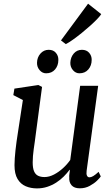

<svg xmlns="http://www.w3.org/2000/svg" viewBox="-20 -1036 624 1066"><path d="M185 10Q151 10 122.8 -2Q94.5 -14 77.5 -42.2Q60.5 -70.5 60.5 -119Q60.5 -136.5 62 -157.5Q63.5 -178.5 66 -202Q68.5 -225.5 71.8 -249Q75 -272.5 78.5 -294L107 -480.5L54 -508L60 -544L193 -564L213.5 -553.5L178.5 -290Q176 -269 173 -248.2Q170 -227.5 167.2 -207.8Q164.5 -188 163 -169.8Q161.5 -151.5 161.5 -135Q161.5 -102.5 169.2 -84.8Q177 -67 191.8 -60Q206.5 -53 227 -53Q253 -53 279.8 -67Q306.5 -81 330 -102.5Q353.5 -124 370 -148L425 -559.5H525L461 -88Q458.5 -69.5 463 -60.5Q467.5 -51.5 476.5 -51.5Q486 -51.5 497.8 -58.5Q509.5 -65.5 527.5 -82L539.5 -56.5Q535 -49 519 -33.2Q503 -17.5 478.2 -4Q453.5 9.5 423 9.5Q392 9.5 377.2 -7.5Q362.5 -24.5 364.5 -52.5Q364 -54.5 364.2 -59Q364.5 -63.5 365.2 -69.2Q366 -75 366.8 -81Q367.5 -87 368 -92.5L366.5 -93.5Q352 -74 333.5 -55.5Q315 -37 292 -22.2Q269 -7.5 242.5 1.2Q216 10 185 10ZM236 -629Q215 -629 200 -646.5Q185 -664 185.5 -687.5Q186 -717.5 204.5 -738.5Q223 -759.5 250.5 -759.5Q276 -759.5 290.2 -742.8Q304.5 -726 304 -703.5Q304 -672 285.8 -650.5Q267.5 -629 236 -629ZM421 -629Q400 -629 385 -646.5Q370 -664 370.5 -687.5Q371.5 -717.5 389.2 -738.5Q407 -759.5 435 -759.5Q460.5 -759.5 475 -742.8Q489.5 -726 489 -703.5Q489 -672 470.5 -650.5Q452 -629 421 -629ZM318.5 -811.5 469 -1015.5 542 -957.5Q536 -947.5 519.8 -930.5Q503.5 -913.5 481 -893.2Q458.5 -873 433.8 -853Q409 -833 386 -816.5Q363 -800 345.5 -791Z"/></svg>

Font: Merriweather 24pt
Style: Italic
Weight: 400
Italic angle: -7.8°
Designer: Eben Sorkin
Foundry: Eben Sorkin
Version: Version 2.101